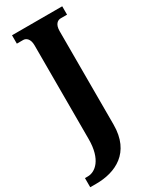

<svg xmlns="http://www.w3.org/2000/svg" viewBox="-260 -774 865 1073"><g transform="rotate(-30 172.5 -237.0)"><path d="M-20 240H19C143 240 268 183 268 2V-601C268 -645 289 -660 309 -660H350V-714H26V-660H67C85 -660 107 -645 107 -603V3C107 135 46 181 -1 181H-20Z"/></g></svg>

Font: Noto Serif Khmer Condensed ExtraBold
Style: Regular
Weight: 800
Width: 3
Designer: Danh Hong and the Monotype Design Team
Foundry: Monotype Imaging Inc.
Version: Version 2.004